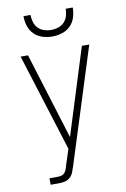

<svg xmlns="http://www.w3.org/2000/svg" viewBox="-102 -1014 705 1074"><g transform="rotate(-10 250.0 -477.5)"><path d="M96 0V-37H143Q153 -37 163.5 -39.5Q174 -42 181 -49.5Q188 -57 192 -67Q196 -77 199 -87Q199 -88 199 -88Q199 -88 199 -88Q199 -88 199 -88.5Q199 -89 199 -89L229 -181L55 -735H97L249 -244L403 -735H445L237 -78Q232 -62 225.5 -46Q219 -30 206 -18.5Q193 -7 176.5 -3.5Q160 0 143 0ZM250 -815Q222 -815 194.5 -823.5Q167 -832 147 -852Q127 -872 118.5 -899.5Q110 -927 110 -955H150Q150 -935 156 -914.5Q162 -894 176 -879.5Q190 -865 210 -858.5Q230 -852 250 -852Q270 -852 290 -858.5Q310 -865 324 -879.5Q338 -894 344 -914.5Q350 -935 350 -955H390Q390 -927 381.5 -899.5Q373 -872 353 -852Q333 -832 305.5 -823.5Q278 -815 250 -815Z"/></g></svg>

Font: Iosevka SS04 Extralight
Style: Regular
Weight: 200
Monospace: yes
Designer: Belleve Invis
Foundry: Belleve Invis
Version: Version 19.0.0; ttfautohint (v1.8.4)